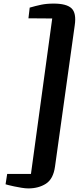

<svg xmlns="http://www.w3.org/2000/svg" viewBox="-20 -882 465 1070"><path d="M279 -862Q351 -862 378.8 -835.5Q406.5 -809 396.5 -741L286.5 46.5Q277 115.5 236 141.8Q195 168 138 168Q121.5 168 100.2 164.5Q79 161 58.8 156.8Q38.5 152.5 25 149Q11.5 145.5 11 145L20 87.5H152.5L271 -779L138.5 -780L145.5 -839.5Q178 -849 208.8 -855.5Q239.5 -862 279 -862Z"/></svg>

Font: Merriweather 24pt SemiCondensed Black
Style: Italic
Weight: 900
Width: 4
Italic angle: -7.8°
Designer: Eben Sorkin
Foundry: Eben Sorkin
Version: Version 2.101